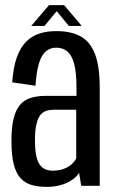

<svg xmlns="http://www.w3.org/2000/svg" viewBox="-20 -723 445 747"><path d="M162 4Q188.5 4 209.8 -1.2Q231 -6.5 247 -15Q263 -23.5 273.2 -33Q283.5 -42.5 287.5 -51.5L296 0H368V-382.5Q368 -466.5 349 -514.2Q330 -562 292.8 -582Q255.5 -602 198.5 -602Q162 -602 132.5 -592.2Q103 -582.5 81 -560.2Q59 -538 45.2 -499.2Q31.5 -460.5 27.5 -402.5L118 -389.5Q122 -446.5 132.2 -478.5Q142.5 -510.5 159.2 -524Q176 -537.5 198.5 -537.5Q224 -537.5 241.5 -523.2Q259 -509 268.2 -475.5Q277.5 -442 277.5 -384V-350H157Q124 -350 99 -342Q74 -334 57.5 -314.5Q41 -295 32.8 -261Q24.5 -227 24.5 -174.5Q24.5 -119 33.5 -83.8Q42.5 -48.5 60.2 -29.5Q78 -10.5 103.2 -3.2Q128.5 4 162 4ZM185 -59Q170.5 -59 157.8 -63.8Q145 -68.5 135.5 -81.2Q126 -94 121 -117.2Q116 -140.5 116 -178Q116 -215.5 121.5 -239Q127 -262.5 136.5 -274.8Q146 -287 159.5 -291.5Q173 -296 188.5 -296H276.5V-107.5Q272 -96.5 259.8 -85Q247.5 -73.5 228.5 -66.2Q209.5 -59 185 -59ZM101.5 -622H153L200.5 -679.5L248 -622H298L229.5 -703H170.5Z"/></svg>

Font: Anybody Condensed
Style: Regular
Weight: 400
Width: 3
Designer: Tyler Finck
Foundry: Etcetera Type Company
Version: Version 1.113;gftools[0.9.25]